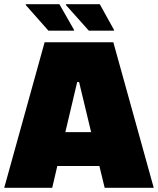

<svg xmlns="http://www.w3.org/2000/svg" viewBox="-25 -888 747 908"><path d="M-5 0 186 -688H511L702 0H470L445 -103H246L222 0ZM284 -263H406L349 -500H340ZM514 -743H395L287 -864V-868H447L514 -747ZM325 -743H204L97 -864V-868H256L325 -747Z"/></svg>

Font: Saira Black
Style: Regular
Weight: 900
Designer: Hector Gatti with collaboration of the Omnibus-Type team
Foundry: Omnibus-Type
Version: Version 1.100; ttfautohint (v1.8.3)